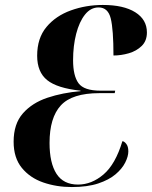

<svg xmlns="http://www.w3.org/2000/svg" viewBox="-20 -744 614 775"><path d="M270 11Q208 11 154.5 -7.5Q101 -26 68 -66.5Q35 -107 35 -172Q35 -244 72.5 -286.5Q110 -329 171.5 -349.5Q233 -370 305 -376V-378Q211 -388 170.5 -420.5Q130 -453 130 -519Q130 -590 167.5 -635Q205 -680 266 -702Q327 -724 395 -724Q479 -724 526 -694.5Q573 -665 573 -613Q573 -579 552 -558.5Q531 -538 500 -529Q469 -520 438 -520Q438 -625 427 -669.5Q416 -714 378 -714Q346 -714 323 -685Q300 -656 287.5 -607.5Q275 -559 275 -501Q275 -438 297 -408Q319 -378 386 -378H445L443 -368H381Q271 -368 225.5 -318.5Q180 -269 180 -167Q180 -86 208 -42.5Q236 1 295 1Q350 1 398 -40Q446 -81 474 -174Q481 -174 489.5 -163.5Q498 -153 498 -133Q498 -113 485.5 -88Q473 -63 446.5 -40.5Q420 -18 376.5 -3.5Q333 11 270 11Z"/></svg>

Font: Noto Serif Display ExtraCondensed ExtraBold
Style: Italic
Weight: 800
Width: 2
Italic angle: -12°
Designer: Monotype Design Team
Foundry: Monotype Imaging Inc.
Version: Version 2.009